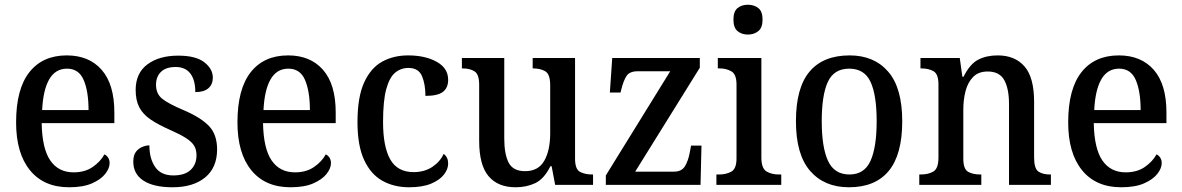

<svg xmlns="http://www.w3.org/2000/svg" viewBox="-20 -781 4991 811"><path d="M272 10Q165 10 106.5 -62Q48 -134 48 -264Q48 -405 104 -476Q160 -547 262 -547Q356 -547 409.5 -486Q463 -425 463 -306V-261H156Q158 -153 192.5 -103Q227 -53 291 -53Q339 -53 372 -76Q405 -99 421 -129Q430 -125 436.5 -115.5Q443 -106 443 -92Q443 -70 424.5 -46.5Q406 -23 368.5 -6.5Q331 10 272 10ZM354 -316Q354 -395 333.5 -443Q313 -491 263 -491Q214 -491 188 -446Q162 -401 158 -316Z M709 10Q629 10 586 -18Q543 -46 543 -98Q543 -125 554 -139.5Q565 -154 581 -160.5Q597 -167 611 -167Q611 -111 635.5 -75.5Q660 -40 712 -40Q761 -40 785.5 -63.5Q810 -87 810 -125Q810 -149 800 -165.5Q790 -182 766 -197.5Q742 -213 699 -232Q649 -254 616.5 -276Q584 -298 568.5 -327.5Q553 -357 553 -401Q553 -472 602.5 -509Q652 -546 733 -546Q807 -546 843 -518Q879 -490 879 -453Q879 -425 860.5 -408.5Q842 -392 805 -392Q805 -443 784 -470.5Q763 -498 722 -498Q681 -498 660 -477.5Q639 -457 639 -423Q639 -385 665 -364Q691 -343 755 -316Q826 -286 861.5 -250Q897 -214 897 -150Q897 -73 846.5 -31.5Q796 10 709 10Z M1207 10Q1100 10 1041.5 -62Q983 -134 983 -264Q983 -405 1039 -476Q1095 -547 1197 -547Q1291 -547 1344.5 -486Q1398 -425 1398 -306V-261H1091Q1093 -153 1127.5 -103Q1162 -53 1226 -53Q1274 -53 1307 -76Q1340 -99 1356 -129Q1365 -125 1371.5 -115.5Q1378 -106 1378 -92Q1378 -70 1359.5 -46.5Q1341 -23 1303.5 -6.5Q1266 10 1207 10ZM1289 -316Q1289 -395 1268.5 -443Q1248 -491 1198 -491Q1149 -491 1123 -446Q1097 -401 1093 -316Z M1708 10Q1644 10 1595 -17.5Q1546 -45 1518 -105.5Q1490 -166 1490 -265Q1490 -372 1518.5 -433.5Q1547 -495 1595 -521Q1643 -547 1704 -547Q1776 -547 1824.5 -520Q1873 -493 1873 -444Q1873 -410 1851 -393Q1829 -376 1777 -376Q1777 -425 1762.5 -459.5Q1748 -494 1705 -494Q1673 -494 1649 -474Q1625 -454 1611.5 -404.5Q1598 -355 1598 -266Q1598 -161 1628.5 -107.5Q1659 -54 1727 -54Q1773 -54 1806 -76Q1839 -98 1854 -131Q1873 -117 1873 -90Q1873 -67 1855.5 -44Q1838 -21 1801.5 -5.5Q1765 10 1708 10Z M2158 10Q2083 10 2043.5 -37Q2004 -84 2004 -186V-423Q2004 -467 1984.5 -479.5Q1965 -492 1934 -492H1931V-536H2110V-196Q2110 -130 2128.5 -94Q2147 -58 2198 -58Q2254 -58 2279 -102Q2304 -146 2304 -218V-421Q2304 -468 2283 -480Q2262 -492 2233 -492H2230V-536H2409V-111Q2409 -66 2430 -55Q2451 -44 2481 -44H2485V0H2325L2310 -79H2305Q2278 -25 2241 -7.5Q2204 10 2158 10Z M2539 0V-40L2811 -480H2674Q2640 -480 2627 -461Q2614 -442 2604 -402L2601 -390H2556L2566 -536H2936V-495L2663 -56H2827Q2859 -56 2873 -78.5Q2887 -101 2894 -139L2899 -166H2943L2939 0Z M3139 -635Q3113 -635 3095.5 -649.5Q3078 -664 3078 -698Q3078 -733 3095.5 -747Q3113 -761 3139 -761Q3165 -761 3183 -747Q3201 -733 3201 -698Q3201 -664 3183 -649.5Q3165 -635 3139 -635ZM3006 0V-44H3018Q3047 -44 3069 -56Q3091 -68 3091 -112V-424Q3091 -467 3069.5 -479.5Q3048 -492 3020 -492H3012V-536H3196V-116Q3196 -70 3217.5 -57Q3239 -44 3269 -44H3280V0Z M3566 10Q3462 10 3402 -59Q3342 -128 3342 -269Q3342 -410 3399.5 -478.5Q3457 -547 3569 -547Q3672 -547 3731.5 -478.5Q3791 -410 3791 -269Q3791 -128 3734 -59Q3677 10 3566 10ZM3568 -44Q3631 -44 3657 -101.5Q3683 -159 3683 -269Q3683 -380 3657 -435.5Q3631 -491 3567 -491Q3503 -491 3477 -435.5Q3451 -380 3451 -269Q3451 -159 3477.5 -101.5Q3504 -44 3568 -44Z M3863 0V-44H3870Q3901 -44 3922.5 -56.5Q3944 -69 3944 -116V-424Q3944 -468 3923.5 -480Q3903 -492 3872 -492H3868V-536H4034L4045 -457H4050Q4077 -511 4112 -529Q4147 -547 4194 -547Q4267 -547 4307.5 -500.5Q4348 -454 4348 -351V-116Q4348 -69 4366 -56.5Q4384 -44 4415 -44H4419V0H4242V-342Q4242 -406 4222 -442.5Q4202 -479 4152 -479Q4113 -479 4090.5 -456Q4068 -433 4058.5 -396.5Q4049 -360 4049 -318V-111Q4049 -67 4069 -55.5Q4089 -44 4120 -44H4125V0Z M4716 10Q4609 10 4550.5 -62Q4492 -134 4492 -264Q4492 -405 4548 -476Q4604 -547 4706 -547Q4800 -547 4853.5 -486Q4907 -425 4907 -306V-261H4600Q4602 -153 4636.5 -103Q4671 -53 4735 -53Q4783 -53 4816 -76Q4849 -99 4865 -129Q4874 -125 4880.5 -115.5Q4887 -106 4887 -92Q4887 -70 4868.5 -46.5Q4850 -23 4812.5 -6.5Q4775 10 4716 10ZM4798 -316Q4798 -395 4777.5 -443Q4757 -491 4707 -491Q4658 -491 4632 -446Q4606 -401 4602 -316Z"/></svg>

Font: Noto Serif Tamil SemiCondensed Medium
Style: Italic
Weight: 500
Width: 4
Italic angle: -12°
Designer: Indian Type Foundry, Tom Grace, and the Monotype Design Team
Foundry: Monotype Imaging Inc.
Version: Version 2.003; ttfautohint (v1.8.4.7-5d5b)